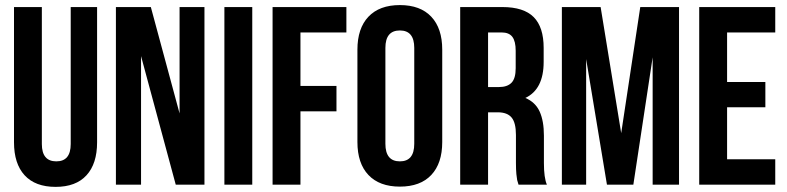

<svg xmlns="http://www.w3.org/2000/svg" viewBox="-20 -728 3104 757"><path d="M35.2 -700.2H145V-160.2Q145 -91.8 202.1 -91.8Q258.8 -91.8 258.8 -160.2V-700.2H362.8V-167Q362.8 -82.5 321 -36.9Q279.3 8.8 199.2 8.8Q119.1 8.8 77.1 -36.9Q35.2 -82.5 35.2 -167Z M672.9 0 536.1 -506.8V0H437V-700.2H574.7L688 -280.8V-700.2H786.1V0Z M864.7 0V-700.2H974.6V0Z M1164.6 -600.1V-389.2H1306.6V-289.1H1164.6V0H1054.7V-700.2H1345.7V-600.1Z M1499.5 -539.1V-161.1Q1499.5 -91.8 1556.6 -91.8Q1613.3 -91.8 1613.3 -161.1V-539.1Q1613.3 -607.9 1556.6 -607.9Q1499.5 -607.9 1499.5 -539.1ZM1389.2 -168V-532.2Q1389.2 -616.2 1432.6 -662.1Q1476.1 -708 1556.6 -708Q1637.2 -708 1680.4 -662.1Q1723.6 -616.2 1723.6 -532.2V-168Q1723.6 -84 1680.4 -38.1Q1637.2 7.8 1556.6 7.8Q1476.1 7.8 1432.6 -38.1Q1389.2 -84 1389.2 -168Z M2136.2 0H2024.4Q2020.5 -12.2 2019 -18.3Q2017.6 -24.4 2015.9 -41.7Q2014.2 -59.1 2014.2 -85.9V-195.8Q2014.2 -244.1 1997.1 -264.6Q1980 -285.2 1942.4 -285.2H1904.3V0H1794.4V-700.2H1960.4Q2044.9 -700.2 2084.2 -660.6Q2123.5 -621.1 2123.5 -539.1V-483.9Q2123.5 -376 2051.3 -341.8Q2090.8 -325.2 2107.7 -288.1Q2124.5 -251 2124.5 -192.9V-85Q2124.5 -26.9 2136.2 0ZM1957.5 -600.1H1904.3V-384.8H1947.3Q1980 -384.8 1996.6 -401.6Q2013.2 -418.5 2013.2 -459V-527.8Q2013.2 -565.4 2000 -582.8Q1986.8 -600.1 1957.5 -600.1Z M2348.1 -700.2 2429.2 -203.1 2504.4 -700.2H2657.2V0H2553.2V-502L2477.1 0H2373L2291 -495.1V0H2195.3V-700.2Z M2846.7 -600.1V-404.8H2997.6V-305.2H2846.7V-100.1H3036.6V0H2736.8V-700.2H3036.6V-600.1Z"/></svg>

Font: VL Bebas Neue Bold
Style: Regular
Weight: 700
Designer: Ryoichi Tsunekawa
Foundry: Ryoichi Tsunekawa
Version: Version 1.300